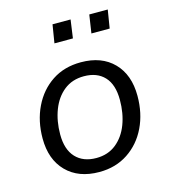

<svg xmlns="http://www.w3.org/2000/svg" viewBox="-106 -779 768 873"><g transform="rotate(-15 278.0 -343.0)"><path d="M255 9Q157 9 100.5 -48.5Q44 -106 44 -205Q44 -287 76 -353Q108 -419 165.5 -457Q223 -495 301 -495Q399 -495 455 -437.5Q511 -380 511 -281Q511 -199 479.5 -133.5Q448 -68 390 -29.5Q332 9 255 9ZM258 -56Q313 -56 351.5 -87Q390 -118 409.5 -169.5Q429 -221 429 -284Q429 -356 394.5 -393Q360 -430 298 -430Q243 -430 204.5 -399.5Q166 -369 146 -317Q126 -265 126 -202Q126 -131 161 -93.5Q196 -56 258 -56ZM382 -609 395 -695H482L468 -609ZM208 -609 222 -695H307L295 -609Z"/></g></svg>

Font: Nunito Sans
Style: Italic
Weight: 400
Italic angle: -9°
Designer: Vernon Adams
Foundry: Vernon Adams
Version: Version 3.006; ttfautohint (v1.8.3)